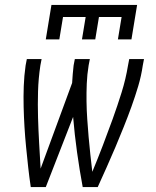

<svg xmlns="http://www.w3.org/2000/svg" viewBox="-20 -760 634 780"><path d="M166 -600 189 -740H537L514 -600H459L474 -691H382L367 -600H313L328 -691H236L221 -600ZM105 0Q99 -40 94.5 -81Q90 -122 86 -162.5Q82 -203 79.5 -244Q77 -285 76 -326.5Q75 -368 76.5 -410Q78 -452 84 -494L89 -520H149L144 -494Q136 -441 134.5 -388Q133 -335 134.5 -283Q136 -231 139 -179Q142 -127 145 -75L273 -423Q274 -441 275.5 -458.5Q277 -476 279 -494L284 -520H345L340 -494Q334 -457 332.5 -420.5Q331 -384 331.5 -347.5Q332 -311 334.5 -275.5Q337 -240 340 -204Q343 -168 347 -132.5Q351 -97 355 -62Q377 -115 397.5 -168.5Q418 -222 437.5 -276Q457 -330 474 -384.5Q491 -439 500 -494L505 -520H565L560 -494Q554 -452 541.5 -410Q529 -368 514 -326.5Q499 -285 482.5 -244Q466 -203 449 -162.5Q432 -122 413.5 -81Q395 -40 377 0H316Q303 -70 293 -141.5Q283 -213 277 -285L166 0Z"/></svg>

Font: Iosevka QP Light
Style: Italic
Weight: 300
Italic angle: -9°
Designer: Belleve Invis
Foundry: Belleve Invis
Version: Version 20.0.0; ttfautohint (v1.8.4)